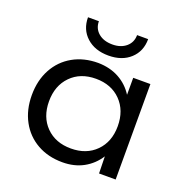

<svg xmlns="http://www.w3.org/2000/svg" viewBox="-128 -819 906 945"><g transform="rotate(20 325.0 -347.0)"><path d="M486 -89Q456 -42 408.5 -16Q361 10 299 10Q224 10 166.5 -22.5Q109 -55 77 -114Q45 -173 45 -250Q45 -327 77 -386Q109 -445 166.5 -477.5Q224 -510 299 -510Q361 -509 408.5 -483Q456 -457 485 -411V-500H575V0H488ZM495 -250Q495 -332 445.5 -382.5Q396 -433 315 -433Q234 -433 184.5 -382.5Q135 -332 135 -250Q135 -168 184.5 -118Q234 -68 315 -68Q396 -68 445.5 -118Q495 -168 495 -250ZM332 -561Q261 -561 217.5 -600.5Q174 -640 174 -704H231Q231 -666 258.5 -642.5Q286 -619 332 -619Q376 -619 403.5 -642.5Q431 -666 431 -704H489Q489 -640 446 -600.5Q403 -561 332 -561Z"/></g></svg>

Font: Goli
Style: Regular
Weight: 400
Designer: jaikishan Patel
Foundry: MagicType
Version: Version 1.000